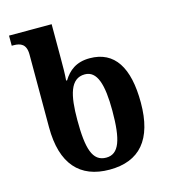

<svg xmlns="http://www.w3.org/2000/svg" viewBox="-114 -850 839 953"><g transform="rotate(-15 305.5 -374.0)"><path d="M378 -548C308 -548 269 -515 242 -471H237C240 -502 240 -545 240 -582V-760H21V-708H30C66 -708 95 -697 95 -643V-269C95 -80 180 12 332 12C486 12 567 -80 567 -270C567 -450 506 -548 378 -548ZM331 -50C260 -50 240 -121 240 -268C240 -394 259 -477 334 -477C397 -477 420 -403 420 -267C420 -119 397 -50 331 -50Z"/></g></svg>

Font: Noto Serif Georgian SemiCondensed Bold
Style: Regular
Weight: 700
Width: 4
Designer: Monotype Design Team, Akaki Razmadze
Foundry: Google LLC
Version: Version 2.003